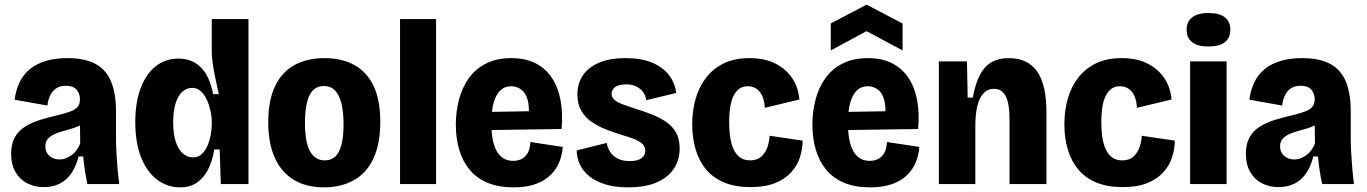

<svg xmlns="http://www.w3.org/2000/svg" viewBox="-20 -792 5882 826"><path d="M168 13Q129 13 97 -3.5Q65 -20 46.5 -52Q28 -84 28 -131Q28 -173 43.5 -201Q59 -229 87.5 -247Q116 -265 153.5 -276.5Q191 -288 235 -298Q263 -305 283 -312.5Q303 -320 313.5 -332Q324 -344 324 -365Q324 -388 310 -405.5Q296 -423 263 -423Q240 -423 223.5 -413Q207 -403 197 -384Q187 -365 184 -338L43 -363Q48 -404 64 -437.5Q80 -471 108.5 -494.5Q137 -518 177.5 -530Q218 -542 270 -542Q345 -542 391 -517Q437 -492 458 -441Q479 -390 479 -313V-198Q479 -167 481 -132.5Q483 -98 486 -64Q489 -30 493 0H356Q350 -28 345.5 -57Q341 -86 338 -119H318Q308 -78 288 -48Q268 -18 238 -2.5Q208 13 168 13ZM236 -106Q251 -106 264.5 -111.5Q278 -117 290 -126Q302 -135 311 -148Q320 -161 325 -175L324 -276L352 -268Q336 -257 317 -249Q298 -241 278 -235.5Q258 -230 239.5 -224.5Q221 -219 206.5 -211Q192 -203 183.5 -191.5Q175 -180 175 -162Q175 -137 192.5 -121.5Q210 -106 236 -106Z M755 14Q700 14 656 -19Q612 -52 587 -115Q562 -178 562 -267Q562 -351 585 -412.5Q608 -474 650 -507Q692 -540 748 -540Q788 -540 818 -522.5Q848 -505 867.5 -471.5Q887 -438 897 -387H921Q912 -429 905 -463Q898 -497 894.5 -523.5Q891 -550 891 -568V-710H1049V-261V0H930L925 -149H902Q894 -100 875.5 -63.5Q857 -27 827.5 -6.5Q798 14 755 14ZM810 -115Q834 -115 849.5 -130.5Q865 -146 874 -168.5Q883 -191 887 -215Q891 -239 891 -256V-273Q891 -285 888 -302.5Q885 -320 879 -339.5Q873 -359 863 -376Q853 -393 839 -403.5Q825 -414 807 -414Q783 -414 764.5 -397.5Q746 -381 735.5 -347.5Q725 -314 725 -265Q725 -216 736 -182.5Q747 -149 766.5 -132Q786 -115 810 -115Z M1374 14Q1298 14 1244.5 -18Q1191 -50 1162.5 -112.5Q1134 -175 1134 -266Q1134 -360 1163.5 -421.5Q1193 -483 1247.5 -512.5Q1302 -542 1376 -542Q1451 -542 1505 -512Q1559 -482 1587.5 -421.5Q1616 -361 1616 -269Q1616 -172 1586 -109Q1556 -46 1501 -16Q1446 14 1374 14ZM1377 -102Q1405 -102 1422.5 -118.5Q1440 -135 1449 -169.5Q1458 -204 1458 -256Q1458 -311 1448.5 -348Q1439 -385 1420.5 -403.5Q1402 -422 1372 -422Q1346 -422 1328 -405Q1310 -388 1301 -352.5Q1292 -317 1292 -263Q1292 -180 1314 -141Q1336 -102 1377 -102Z M1701 0V-710H1856V0Z M2190 14Q2125 14 2078 -5.5Q2031 -25 2001 -61Q1971 -97 1956 -146.5Q1941 -196 1941 -256Q1941 -313 1955 -365Q1969 -417 1997.5 -456.5Q2026 -496 2071.5 -519Q2117 -542 2179 -542Q2240 -542 2283.5 -520Q2327 -498 2354 -457.5Q2381 -417 2391.5 -361Q2402 -305 2396 -237L2053 -232V-310L2290 -314L2253 -279Q2259 -333 2249.5 -364Q2240 -395 2221 -408Q2202 -421 2179 -421Q2152 -421 2133 -403.5Q2114 -386 2104 -351Q2094 -316 2094 -264Q2094 -180 2118 -140Q2142 -100 2187 -100Q2206 -100 2219.5 -106Q2233 -112 2242.5 -123Q2252 -134 2256.5 -148.5Q2261 -163 2262 -181L2401 -160Q2399 -128 2387 -97Q2375 -66 2350.5 -41Q2326 -16 2286.5 -1Q2247 14 2190 14Z M2682 14Q2625 14 2583.5 1Q2542 -12 2515 -34Q2488 -56 2474.5 -85Q2461 -114 2461 -145L2590 -177Q2593 -159 2603.5 -141Q2614 -123 2635 -111Q2656 -99 2689 -99Q2722 -99 2739 -111Q2756 -123 2756 -143Q2756 -161 2743.5 -173Q2731 -185 2708 -194Q2685 -203 2654 -212Q2622 -222 2589 -234.5Q2556 -247 2527.5 -266Q2499 -285 2481.5 -314.5Q2464 -344 2464 -386Q2464 -432 2487 -467Q2510 -502 2556.5 -522Q2603 -542 2672 -542Q2739 -542 2785.5 -522.5Q2832 -503 2858 -469Q2884 -435 2889 -392L2760 -361Q2758 -379 2748 -394Q2738 -409 2719.5 -419Q2701 -429 2674 -429Q2642 -429 2626.5 -417.5Q2611 -406 2611 -388Q2611 -374 2623 -363Q2635 -352 2658 -343.5Q2681 -335 2714 -324Q2750 -313 2784.5 -299.5Q2819 -286 2846 -267.5Q2873 -249 2888.5 -221.5Q2904 -194 2904 -153Q2904 -106 2880 -68Q2856 -30 2807 -8Q2758 14 2682 14Z M3209 13Q3144 13 3096.5 -6.5Q3049 -26 3018.5 -62Q2988 -98 2973 -148Q2958 -198 2958 -257Q2958 -317 2973 -368.5Q2988 -420 3018.5 -459Q3049 -498 3095 -520Q3141 -542 3204 -542Q3270 -542 3316 -518.5Q3362 -495 3388.5 -455Q3415 -415 3419 -364L3270 -328Q3269 -358 3259.5 -379Q3250 -400 3234 -410.5Q3218 -421 3197 -421Q3177 -421 3162.5 -411.5Q3148 -402 3137.5 -383Q3127 -364 3122 -335Q3117 -306 3117 -266Q3117 -213 3126.5 -176.5Q3136 -140 3156 -121Q3176 -102 3207 -102Q3238 -102 3256 -119Q3274 -136 3282 -160.5Q3290 -185 3291 -208L3433 -187Q3433 -150 3421 -114Q3409 -78 3382.5 -49.5Q3356 -21 3313.5 -4Q3271 13 3209 13Z M3724 14Q3659 14 3612 -5.5Q3565 -25 3535 -61Q3505 -97 3490 -146.5Q3475 -196 3475 -256Q3475 -313 3489 -365Q3503 -417 3531.5 -456.5Q3560 -496 3605.5 -519Q3651 -542 3713 -542Q3774 -542 3817.5 -520Q3861 -498 3888 -457.5Q3915 -417 3925.5 -361Q3936 -305 3930 -237L3587 -232V-310L3824 -314L3787 -279Q3793 -333 3783.5 -364Q3774 -395 3755 -408Q3736 -421 3713 -421Q3686 -421 3667 -403.5Q3648 -386 3638 -351Q3628 -316 3628 -264Q3628 -180 3652 -140Q3676 -100 3721 -100Q3740 -100 3753.5 -106Q3767 -112 3776.5 -123Q3786 -134 3790.5 -148.5Q3795 -163 3796 -181L3935 -160Q3933 -128 3921 -97Q3909 -66 3884.5 -41Q3860 -16 3820.5 -1Q3781 14 3724 14ZM3554 -575V-691L3708 -772L3863 -691V-575L3708 -658Z M4019 0V-324V-528H4140L4143 -372H4165Q4176 -432 4195.5 -469.5Q4215 -507 4246 -524.5Q4277 -542 4320 -542Q4401 -542 4441.5 -485Q4482 -428 4482 -307V0H4323V-280Q4323 -347 4306.5 -378.5Q4290 -410 4257 -410Q4229 -410 4211 -390.5Q4193 -371 4184.5 -335.5Q4176 -300 4176 -251V0Z M4810 13Q4745 13 4697.5 -6.5Q4650 -26 4619.5 -62Q4589 -98 4574 -148Q4559 -198 4559 -257Q4559 -317 4574 -368.5Q4589 -420 4619.5 -459Q4650 -498 4696 -520Q4742 -542 4805 -542Q4871 -542 4917 -518.5Q4963 -495 4989.5 -455Q5016 -415 5020 -364L4871 -328Q4870 -358 4860.5 -379Q4851 -400 4835 -410.5Q4819 -421 4798 -421Q4778 -421 4763.5 -411.5Q4749 -402 4738.5 -383Q4728 -364 4723 -335Q4718 -306 4718 -266Q4718 -213 4727.5 -176.5Q4737 -140 4757 -121Q4777 -102 4808 -102Q4839 -102 4857 -119Q4875 -136 4883 -160.5Q4891 -185 4892 -208L5034 -187Q5034 -150 5022 -114Q5010 -78 4983.5 -49.5Q4957 -21 4914.5 -4Q4872 13 4810 13Z M5100 0V-528H5257V0ZM5179 -592Q5132 -592 5108.5 -610.5Q5085 -629 5085 -664Q5085 -699 5109 -717.5Q5133 -736 5179 -736Q5226 -736 5249.5 -717.5Q5273 -699 5273 -664Q5273 -629 5249.5 -610.5Q5226 -592 5179 -592Z M5480 13Q5441 13 5409 -3.5Q5377 -20 5358.5 -52Q5340 -84 5340 -131Q5340 -173 5355.5 -201Q5371 -229 5399.5 -247Q5428 -265 5465.5 -276.5Q5503 -288 5547 -298Q5575 -305 5595 -312.5Q5615 -320 5625.5 -332Q5636 -344 5636 -365Q5636 -388 5622 -405.5Q5608 -423 5575 -423Q5552 -423 5535.5 -413Q5519 -403 5509 -384Q5499 -365 5496 -338L5355 -363Q5360 -404 5376 -437.5Q5392 -471 5420.5 -494.5Q5449 -518 5489.5 -530Q5530 -542 5582 -542Q5657 -542 5703 -517Q5749 -492 5770 -441Q5791 -390 5791 -313V-198Q5791 -167 5793 -132.5Q5795 -98 5798 -64Q5801 -30 5805 0H5668Q5662 -28 5657.5 -57Q5653 -86 5650 -119H5630Q5620 -78 5600 -48Q5580 -18 5550 -2.5Q5520 13 5480 13ZM5548 -106Q5563 -106 5576.5 -111.5Q5590 -117 5602 -126Q5614 -135 5623 -148Q5632 -161 5637 -175L5636 -276L5664 -268Q5648 -257 5629 -249Q5610 -241 5590 -235.5Q5570 -230 5551.5 -224.5Q5533 -219 5518.5 -211Q5504 -203 5495.5 -191.5Q5487 -180 5487 -162Q5487 -137 5504.5 -121.5Q5522 -106 5548 -106Z"/></svg>

Font: Bricolage Grotesque 96pt ExtraBold SemiCondensed ExtraBold
Style: Regular
Weight: 800
Width: 4
Version: Version 1.001;gftools[0.9.33.dev8+g029e19f]